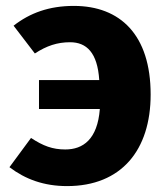

<svg xmlns="http://www.w3.org/2000/svg" viewBox="-20 -612 565 650"><path d="M230 -592C146 -592 81 -568 26 -525L98 -431C138 -457 174 -469 217 -469C273 -469 310 -434 316 -341H112V-243H318C310 -140 261 -106 201 -106C158 -106 126 -118 85 -145L12 -46C66 -5 129 18 207 18C391 18 490 -104 490 -292C490 -494 387 -592 230 -592Z"/></svg>

Font: Glow Sans SC Normal ExtraBold
Style: Regular
Weight: 800
Designer: Ryoko NISHIZUKA (kana, bopomofo & ideographs); Paul D. Hunt (Latin, Greek & Cyrillic); Sandoll Communications, Soo-young
Version: Version 0.93